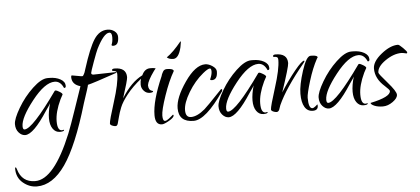

<svg xmlns="http://www.w3.org/2000/svg" viewBox="-69 -636 2382 1089"><g transform="rotate(-5 1121.5 -91.5)"><path d="M269 29 279 27 281 28Q281 37 256.5 37Q232 37 216.5 15Q201 -7 201 -44.5Q201 -82 215 -130Q215 -127 188 -89Q106 38 59 38Q39 38 22.5 19.5Q6 1 6 -28.5Q6 -58 41.5 -118.5Q77 -179 127 -226Q177 -273 213 -273H223Q260 -273 286 -258.5Q312 -244 312 -220Q312 -209 303 -209Q300 -209 300 -212Q283 -249 251 -249Q195 -249 121.5 -155.5Q48 -62 48 -13Q48 6 58 6Q103 6 247 -197Q249 -199 253.5 -199Q258 -199 274 -189.5Q290 -180 290 -173Q290 -173 276 -147Q243 -77 243 -24Q243 29 269 29Z M352 -276 403 -267Q405 -267 409.5 -266.5Q414 -266 416 -270Q426 -285 431 -306Q468 -423 498.5 -470Q529 -517 575 -517Q598 -517 615 -504Q632 -491 632 -471Q632 -423 601 -423Q591 -423 591 -429Q599 -446 599 -472.5Q599 -499 584 -499Q553 -499 510 -413Q503 -399 482.5 -342.5Q462 -286 462 -280Q462 -270 475 -270L602 -273Q605 -273 605 -269Q469 -222 438 -215Q438 -208 406 -113Q336 124 263 229Q190 334 100 334Q57 334 21 304Q-15 274 -15 222Q-15 216 -11.5 216Q-8 216 -5 227Q17 303 93 303Q200 303 303 51Q321 6 349.5 -78Q378 -162 395 -211Q347 -224 347 -267Q347 -276 352 -276Z M829 -272Q829 -276 818 -261Q780 -208 777 -183Q777 -156 796 -150Q803 -148 803 -147Q803 -139 783.5 -139Q764 -139 750 -154.5Q736 -170 736 -189.5Q736 -209 741 -223Q692 -184 659.5 -143Q627 -102 615 -72Q603 -42 597 -17.5Q591 7 587 19.5Q583 32 574 32Q565 32 554 27Q543 22 543 15Q543 -2 576 -105.5Q609 -209 609 -261Q609 -278 595 -279.5Q581 -281 581 -285Q581 -294 596 -294Q663 -294 663 -239Q663 -223 630 -121Q684 -209 750 -242Q766 -278 797.5 -278Q829 -278 829 -272Z M982 -415Q984 -415 984 -410L979 -381Q964 -319 933 -319Q910 -319 897 -331Q935 -357 982 -415ZM856 27Q865 27 879 16Q893 5 896 2Q899 -1 903 -4Q907 -4 907 0Q907 12 878.5 28.5Q850 45 837 45Q799 45 799 -10Q799 -92 859 -229Q859 -233 864.5 -244Q870 -255 873 -258Q880 -265 892 -265Q927 -265 930 -251Q899 -198 871 -116.5Q843 -35 843 -4Q843 27 856 27Z M1188 -125Q1194 -125 1194 -120.5Q1194 -116 1192 -112Q1087 41 1018 41Q933 41 933 -38Q933 -98 993.5 -185.5Q1054 -273 1110 -273Q1130 -273 1151.5 -258.5Q1173 -244 1173 -227Q1173 -180 1141 -180Q1132 -180 1131 -185Q1143 -212 1143 -229.5Q1143 -247 1135 -247Q1123 -247 1095 -224Q1046 -184 1010 -124Q974 -64 974 -23Q974 18 1005 18Q1040 18 1084 -19Q1112 -45 1149.5 -85Q1187 -125 1188 -125Z M1428 29 1438 27 1440 28Q1440 37 1415.5 37Q1391 37 1375.5 15Q1360 -7 1360 -44.5Q1360 -82 1374 -130Q1374 -127 1347 -89Q1265 38 1218 38Q1198 38 1181.5 19.5Q1165 1 1165 -28.5Q1165 -58 1200.5 -118.5Q1236 -179 1286 -226Q1336 -273 1372 -273H1382Q1419 -273 1445 -258.5Q1471 -244 1471 -220Q1471 -209 1462 -209Q1459 -209 1459 -212Q1442 -249 1410 -249Q1354 -249 1280.5 -155.5Q1207 -62 1207 -13Q1207 6 1217 6Q1262 6 1406 -197Q1408 -199 1412.5 -199Q1417 -199 1433 -189.5Q1449 -180 1449 -173Q1449 -173 1435 -147Q1402 -77 1402 -24Q1402 29 1428 29Z M1750 -255Q1750 -259 1745 -250Q1717 -199 1695 -127Q1673 -55 1673 -33Q1673 28 1695 28Q1702 28 1713.5 18.5Q1725 9 1723 9Q1726 9 1726 17Q1726 43 1696 43Q1666 43 1650 16.5Q1634 -10 1634 -59Q1634 -108 1660 -188.5Q1686 -269 1710 -269H1715Q1750 -269 1750 -255ZM1672 -245Q1673 -244 1673 -241.5Q1673 -239 1665 -229Q1557 -98 1515 -5L1506 21Q1500 32 1491 32Q1482 32 1471 27Q1460 22 1460 15Q1460 -2 1493 -105.5Q1526 -209 1526 -261Q1526 -275 1519 -278Q1512 -281 1505 -280.5Q1498 -280 1498 -285Q1498 -294 1513 -294Q1580 -294 1580 -239Q1580 -218 1532 -76Q1576 -145 1617 -195Q1658 -245 1672 -245Z M1998 29 2008 27 2010 28Q2010 37 1985.5 37Q1961 37 1945.5 15Q1930 -7 1930 -44.5Q1930 -82 1944 -130Q1944 -127 1917 -89Q1835 38 1788 38Q1768 38 1751.5 19.5Q1735 1 1735 -28.5Q1735 -58 1770.5 -118.5Q1806 -179 1856 -226Q1906 -273 1942 -273H1952Q1989 -273 2015 -258.5Q2041 -244 2041 -220Q2041 -209 2032 -209Q2029 -209 2029 -212Q2012 -249 1980 -249Q1924 -249 1850.5 -155.5Q1777 -62 1777 -13Q1777 6 1787 6Q1832 6 1976 -197Q1978 -199 1982.5 -199Q1987 -199 2003 -189.5Q2019 -180 2019 -173Q2019 -173 2005 -147Q1972 -77 1972 -24Q1972 29 1998 29Z M2253 -235Q2231 -240 2225 -240Q2180 -240 2132.5 -207Q2085 -174 2085 -140Q2085 -133 2132 -79.5Q2179 -26 2179 -6.5Q2179 13 2151 33Q2123 53 2094.5 53Q2066 53 2046 44.5Q2026 36 2026 27Q2141 3 2141 -31Q2141 -38 2114 -62Q2062 -108 2062 -165Q2062 -205 2113.5 -246.5Q2165 -288 2209 -288Q2216 -288 2237 -267Q2258 -246 2258 -240.5Q2258 -235 2253 -235Z"/></g></svg>

Font: Qwigley
Style: Regular
Weight: 400
Designer: Robert E. Leuschke
Foundry: Robert E. Leuschke
Version: Version 1.003